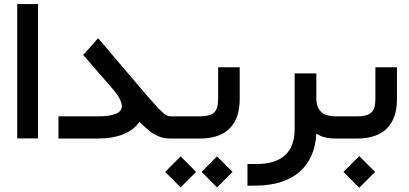

<svg xmlns="http://www.w3.org/2000/svg" viewBox="-20 -671 1983 930"><path d="M73.2 -651.4H154.3H164.1V-641.6V-10.3V-0.5H154.3H73.2H63.5V-10.3V-641.6V-651.4Z M814.5 0H806.6Q790 0 775.6 -2.4Q761.2 -4.9 747.8 -10.7Q734.4 -16.6 723.6 -22.7Q712.9 -28.8 700.2 -39.8Q687.5 -50.8 678.5 -59.1Q669.4 -67.4 655.3 -81.5Q630.9 -43 579.1 -21.5Q527.3 0 450.7 0H272.9H263.2V-9.8V-97.7V-107.4H272.9H451.2Q570.3 -107.4 570.3 -156.2Q570.3 -188.5 525.4 -240.7L388.7 -398.4L382.8 -404.8L388.7 -411.1L447.8 -477.5L455.1 -485.8L462.4 -477.5L680.2 -221.7Q728.5 -165.5 751.2 -142.3Q773.9 -119.1 784.7 -113.3Q795.4 -107.4 810.1 -107.4H814.5Q826.7 -107.4 826.7 -57.1V-51.8Q826.7 0 814.5 0Z M956.5 161.6 1031.2 86.4 1106.4 161.6 1031.2 236.8ZM779.8 161.6 855 86.4 929.7 161.6 855 236.8ZM809.1 -107.4H947.8Q996.1 -107.4 1016.4 -125.2Q1036.6 -143.1 1036.6 -191.9V-335.4V-345.2H1046.4H1131.3H1141.1V-335.4V-191.4Q1141.1 -97.2 1092 -48.6Q1043 0 948.2 0H809.1Q796.9 0 796.9 -51.8V-57.1Q796.9 -107.4 809.1 -107.4Z M1615.2 0H1607.4Q1544.4 0 1512.2 -24.4Q1506.3 94.7 1431.9 160.4Q1357.4 226.1 1223.6 228L1188.5 228.5H1178.7V218.8V133.3V123.5H1188.5H1222.7Q1314 123.5 1360.6 80.8Q1407.2 38.1 1407.2 -44.9V-305.7V-315.4H1417H1502.4H1512.2V-305.7V-196.8Q1512.2 -150.9 1535.4 -129.2Q1558.6 -107.4 1607.4 -107.4H1615.2Q1627.4 -107.4 1627.4 -57.1V-51.8Q1627.4 0 1615.2 0Z M1610.4 -107.4H1709.5Q1757.8 -107.4 1778.1 -125.2Q1798.3 -143.1 1798.3 -191.9V-335.4V-345.2H1808.1H1893.1H1902.8V-335.4V-191.4Q1902.8 -97.2 1853.8 -48.6Q1804.7 0 1709 0H1610.4Q1598.1 0 1598.1 -51.8V-57.1Q1598.1 -107.4 1610.4 -107.4ZM1643.6 161.6 1720.2 85 1796.9 161.6 1720.2 238.3Z"/></svg>

Font: Shabnam Medium FD-WOL
Style: Medium-FD-WOL
Weight: 500
Foundry: DejaVu fonts team - Redesigned by Saber Rastikerdar - Based on Vazir font
Version: Version 5.0.1